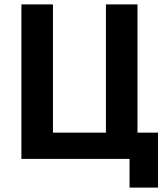

<svg xmlns="http://www.w3.org/2000/svg" viewBox="-20 -720 750 870"><path d="M567 0H77V-700H220V-119H460V-700H603V-119H696V130H567Z"/></svg>

Font: Golos UI
Style: Bold
Weight: 700
Designer: A.Korolkova, Vitaly Kuzmin
Foundry: ParaType Ltd
Version: Version 2.000